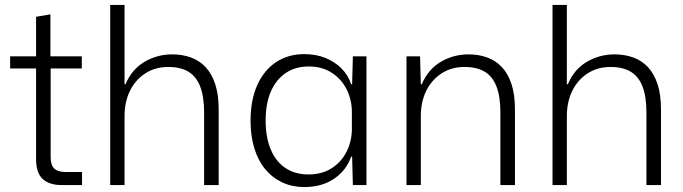

<svg xmlns="http://www.w3.org/2000/svg" viewBox="-20 -749 2766 777"><path d="M230 0Q180 0 153 -24.5Q126 -49 126 -105V-472H21V-521H126V-681L184 -691V-521H311V-472H185V-113Q185 -81 199.5 -67Q214 -53 244 -53H312V0Z M426 0V-729H484V-408H488Q513 -468 564.5 -498.5Q616 -529 677 -529Q718 -529 752.5 -516.5Q787 -504 812 -477.5Q837 -451 851 -408.5Q865 -366 865 -305V0H806V-294Q806 -357 790.5 -398Q775 -439 743 -458.5Q711 -478 661 -478Q608 -478 568 -452Q528 -426 506 -381.5Q484 -337 484 -279V0Z M1211 8Q1163 8 1123 -10.5Q1083 -29 1054 -63.5Q1025 -98 1009.5 -148Q994 -198 994 -261Q994 -345 1021.5 -405.5Q1049 -466 1098 -498Q1147 -530 1211 -530Q1259 -530 1297 -514.5Q1335 -499 1362 -472Q1389 -445 1401 -408H1405L1408 -521H1463V0H1408L1405 -115H1401Q1382 -60 1332.5 -26Q1283 8 1211 8ZM1228 -43Q1284 -43 1323.5 -69Q1363 -95 1383.5 -137Q1404 -179 1404 -228V-295Q1404 -344 1383.5 -386Q1363 -428 1323.5 -454Q1284 -480 1229 -480Q1176 -480 1137 -454Q1098 -428 1076.5 -379.5Q1055 -331 1055 -261Q1055 -193 1076 -143.5Q1097 -94 1136 -68.5Q1175 -43 1228 -43Z M1625 0V-521H1680L1683 -408H1687Q1712 -468 1763.5 -498.5Q1815 -529 1876 -529Q1917 -529 1951.5 -516.5Q1986 -504 2011 -477.5Q2036 -451 2050 -408.5Q2064 -366 2064 -305V0H2005V-294Q2005 -357 1989.5 -398Q1974 -439 1942 -458.5Q1910 -478 1860 -478Q1807 -478 1767 -452Q1727 -426 1705 -381.5Q1683 -337 1683 -279V0Z M2216 0V-729H2274V-408H2278Q2303 -468 2354.5 -498.5Q2406 -529 2467 -529Q2508 -529 2542.5 -516.5Q2577 -504 2602 -477.5Q2627 -451 2641 -408.5Q2655 -366 2655 -305V0H2596V-294Q2596 -357 2580.5 -398Q2565 -439 2533 -458.5Q2501 -478 2451 -478Q2398 -478 2358 -452Q2318 -426 2296 -381.5Q2274 -337 2274 -279V0Z"/></svg>

Font: Mona Sans Light
Style: Regular
Weight: 300
Designer: Deni Anggara
Foundry: GitHub
Version: Version 2.000